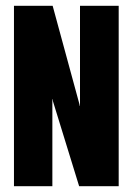

<svg xmlns="http://www.w3.org/2000/svg" viewBox="-20 -640 456 660"><path d="M28 0V-620H161L253 -282L254 -276H255V-620H388V0H252L162 -292L161 -299H160V0Z"/></svg>

Font: Smooch Sans ExtraBold
Style: Regular
Weight: 800
Designer: Robert E. Leuschke
Foundry: Robert E. Leuschke
Version: Version 1.010